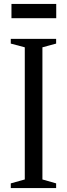

<svg xmlns="http://www.w3.org/2000/svg" viewBox="-20 -960 341 980"><path d="M35 0V-24L106.5 -44V-718.5L35 -737.5V-761.5H266.5V-737.5L196.5 -718.5V-44L266.5 -24V0ZM38.5 -867V-940H267V-867Z"/></svg>

Font: Libre Caslon Condensed
Style: Regular
Weight: 400
Designer: Pablo Impallari, Rodrigo Fuenzalida, Katja Schimmel, Ertekin Erdin
Foundry: Pablo Impallari, Rodrigo Fuenzalida
Version: Version 2.000; ttfautohint (v1.8.4.7-5d5b);gftools[0.9.33]